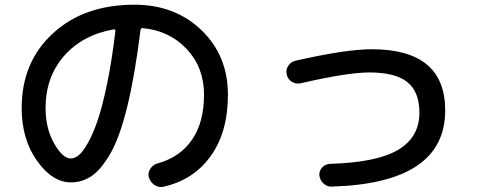

<svg xmlns="http://www.w3.org/2000/svg" viewBox="-20 -755 2040 800"><path d="M454.1 -632.8Q323.2 -609.4 246.6 -521.5Q169.9 -433.6 169.9 -304.7Q169.9 -219.7 205.6 -157.2Q241.2 -94.7 275.4 -94.7Q291 -94.7 308.1 -108.4Q325.2 -122.1 346.2 -159.2Q367.2 -196.3 386.7 -252.9Q406.2 -309.6 426.3 -406.2Q446.3 -502.9 460.9 -626Q460.9 -628.9 459 -631.3Q457 -633.8 454.1 -632.8ZM275.4 4.9Q198.2 4.9 134.3 -85Q70.3 -174.8 70.3 -304.7Q70.3 -496.1 200.2 -615.7Q330.1 -735.4 540 -735.4Q709 -735.4 819.3 -629.4Q929.7 -523.4 929.7 -360.4Q929.7 -204.1 857.4 -104Q785.2 -3.9 659.2 23.4Q639.6 27.3 622.6 15.1Q605.5 2.9 599.6 -17.6Q595.7 -36.1 606.9 -52.7Q618.2 -69.3 636.7 -74.2Q729.5 -99.6 779.8 -172.4Q830.1 -245.1 830.1 -360.4Q830.1 -473.6 758.3 -550.3Q686.5 -627 575.2 -637.7Q567.4 -639.6 565.4 -629.9Q542 -440.4 510.3 -311Q478.5 -181.6 439.9 -115.2Q401.4 -48.8 362.3 -22Q323.2 4.9 275.4 4.9Z M1233.4 -408.2Q1213.9 -403.3 1196.3 -414.1Q1178.7 -424.8 1174.8 -444.3Q1169.9 -463.9 1181.2 -481Q1192.4 -498 1210.9 -502Q1421.9 -549.8 1529.3 -549.8Q1835 -549.8 1835 -294.9Q1835 8.8 1361.3 22.5Q1342.8 23.4 1328.1 9.8Q1313.5 -3.9 1310.5 -24.4Q1309.6 -43 1322.3 -57.1Q1335 -71.3 1355.5 -72.3Q1550.8 -78.1 1639.2 -130.9Q1727.5 -183.6 1727.5 -285.2Q1727.5 -372.1 1677.7 -412.6Q1627.9 -453.1 1518.6 -453.1Q1428.7 -453.1 1233.4 -408.2Z"/></svg>

Font: Rounded Mgen+ 1m medium
Style: Regular
Weight: 500
Designer: [Source Han Sans]
Ryoko NISHIZUKA  (kana & ideographs); Paul D. Hunt (Latin, Greek & Cyrillic); Wenlong ZHANG  (bopomofo
Version: Version 1.059.20150602